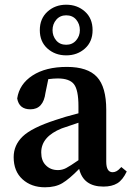

<svg xmlns="http://www.w3.org/2000/svg" viewBox="-20 -780 560 815"><path d="M261 -715Q235 -715 219 -696.5Q203 -678 203 -652Q203 -627 218.5 -608.5Q234 -590 261 -590Q287 -590 303 -608.5Q319 -627 319 -652Q319 -678 303.5 -696.5Q288 -715 261 -715ZM373 -652Q373 -603 340.5 -574Q308 -545 261 -545Q214 -545 181.5 -574Q149 -603 149 -652Q149 -701 181.5 -730.5Q214 -760 261 -760Q308 -760 340.5 -731Q373 -702 373 -652ZM313 -100V-259Q255 -240 242 -235Q155 -200 155 -133Q155 -98 174 -79Q194 -58 226 -58Q244 -58 260.5 -66.5Q277 -75 313 -100ZM495 -71 518 -52Q501 -16 478 -2Q455 12 419 12Q334 12 316 -63Q274 -20 244.5 -2.5Q215 15 171 15Q113 15 75.5 -19Q38 -53 38 -113Q38 -164 76.5 -201Q115 -238 217 -271Q254 -284 313 -299V-329Q313 -398 294 -422.5Q275 -447 225 -447Q208 -447 185 -444L173 -386Q164 -316 109 -316Q61 -316 53 -362Q62 -423 118 -459.5Q174 -496 264 -496Q352 -496 391.5 -453.5Q431 -411 431 -314V-94Q431 -49 458 -49Q475 -49 490 -66Z"/></svg>

Font: TypoPRO Source Serif Pro
Style: Regular
Weight: 600
Designer: Frank Grießhammer
Foundry: Adobe Systems Incorporated
Version: Version 1.017;PS 1.0;hotconv 1.0.79;makeotf.lib2.5.61930